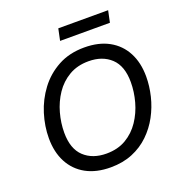

<svg xmlns="http://www.w3.org/2000/svg" viewBox="-157 -1028 1099 1173"><g transform="rotate(-20 392.0 -442.0)"><path d="M68 -284Q68 -362 92.5 -441Q117 -520 166.5 -586Q216 -652 289.5 -692Q363 -732 460 -732Q554 -732 620 -695.5Q686 -659 721 -592.5Q756 -526 756 -436Q756 -374 740.5 -310Q725 -246 694 -188.5Q663 -131 616 -85.5Q569 -40 506 -14Q443 12 364 12Q270 12 204 -24.5Q138 -61 103 -127.5Q68 -194 68 -284ZM168 -284Q168 -179 223 -127.5Q278 -76 368 -76Q442 -76 496 -108Q550 -140 585.5 -193Q621 -246 638.5 -309.5Q656 -373 656 -436Q656 -541 601 -592.5Q546 -644 456 -644Q383 -644 328.5 -612Q274 -580 238.5 -527Q203 -474 185.5 -410.5Q168 -347 168 -284ZM352 -896H676L660 -820H336Z"/></g></svg>

Font: Kufam
Style: Italic
Weight: 400
Italic angle: -11°
Designer: Artur Schmal
Foundry: Original Type
Version: Version 1.301; ttfautohint (v1.8.3)